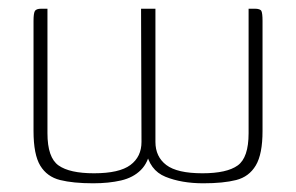

<svg xmlns="http://www.w3.org/2000/svg" viewBox="-20 -419 680 441"><path d="M194 2Q148 2 118 -5.5Q88 -13 72.5 -38.5Q57 -64 57 -118V-371Q57 -388 60 -393.5Q63 -399 75 -399H89V-113Q89 -57 114.5 -39Q140 -21 196 -21Q254 -21 279.5 -40Q305 -59 305 -93L304 -399H337V-93Q337 -59 362 -40Q387 -21 445 -21Q501 -21 526 -39Q551 -57 551 -113V-399H565Q578 -399 580.5 -393.5Q583 -388 583 -371V-118Q583 -65 567.5 -39Q552 -13 522.5 -5.5Q493 2 447 2Q397 2 360 -13Q323 -28 315 -74L325 -75Q321 -46 303.5 -28.5Q286 -11 258 -4.5Q230 2 194 2Z"/></svg>

Font: Genos ExtraLight
Style: Regular
Weight: 250
Designer: Robert E. Leuschke
Foundry: Robert E. Leuschke
Version: Version 1.010